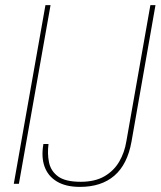

<svg xmlns="http://www.w3.org/2000/svg" viewBox="-20 -720 629 752"><path d="M34 0 158 -700H178L54 0ZM293 12Q238 12 203 -9Q168 -30 154.5 -67.5Q141 -105 150 -156H170Q165 -118 172 -84Q179 -50 207.5 -29Q236 -8 296 -8Q352 -8 389 -29.5Q426 -51 447 -87Q468 -123 475 -167L569 -700H589L495 -165Q479 -76 428 -32Q377 12 293 12Z"/></svg>

Font: DM Sans Thin
Style: Italic
Weight: 250
Italic angle: -10°
Designer: Colophon Foundry, Jonny Pinhorn
Foundry: Colophon Foundry
Version: Version 4.004;gftools[0.9.30]